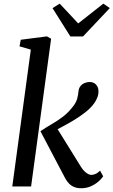

<svg xmlns="http://www.w3.org/2000/svg" viewBox="-20 -1006 612 1036"><path d="M46.3 0 146.3 -738.1 85.3 -756 92 -791.5 233.2 -809.7 255.8 -797 147.8 0ZM417.2 9.7Q397.4 9.7 381.3 3.5Q365.2 -2.8 353 -15Q340.8 -27.2 331.2 -45.2L198.2 -298Q228.7 -318.7 259.8 -336.6Q291 -354.6 320.8 -377.3Q350.5 -400.1 376.1 -434.2Q391 -453.9 396.4 -473.4Q401.8 -492.9 403.2 -511.1Q404.9 -530.2 414.4 -541.7Q424 -553.2 437.6 -558.4Q451.1 -563.5 463.7 -563.5Q485.1 -563.5 498 -549.8Q510.9 -536 511.3 -515.4Q512.1 -498.5 505.7 -481.3Q499.4 -464.1 487.9 -448.2Q469.8 -423.3 440.5 -400.2Q411.2 -377.1 378.6 -357.6Q346 -338.1 317 -322.7Q288 -307.4 270.3 -297.7L276.4 -332.3L416.4 -106.6Q429.1 -86.2 444.6 -74.3Q460.1 -62.3 472.5 -62.3Q482.2 -62.3 494 -66.8Q505.7 -71.3 520.1 -85L536.8 -54.8Q528.8 -42.1 511.7 -27Q494.7 -11.9 470.8 -1.1Q446.9 9.7 417.2 9.7ZM359.7 -809.3 263.4 -962.1 302.2 -986.4Q327.2 -959.6 352.1 -933Q377.1 -906.3 401.9 -879.6Q435.7 -906.3 469.8 -933Q503.8 -959.6 537.6 -986.4L572.5 -962.4L427.9 -809.3Z"/></svg>

Font: Merriweather 7pt Light
Style: Italic
Weight: 300
Italic angle: -7.8°
Designer: Eben Sorkin
Foundry: Eben Sorkin
Version: Version 2.200;gftools[0.9.31]